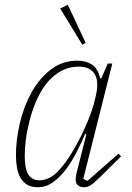

<svg xmlns="http://www.w3.org/2000/svg" viewBox="-20 -775 554 807"><path d="M139 12Q112 12 94.5 1.5Q77 -9 66.5 -27Q56 -45 51.5 -69.5Q47 -94 47 -121Q47 -187 63.5 -257.5Q80 -328 112.5 -386.5Q145 -445 193.5 -482.5Q242 -520 305 -520Q341 -520 366 -504Q391 -488 401 -446H406L433 -508H452L330 -23L348 -15L478 -129L489 -118L405 -35Q376 -6 361.5 3Q347 12 333 12Q319 12 308.5 4.5Q298 -3 298 -20Q298 -33 303 -53L343 -210L338 -212Q323 -177 303 -137.5Q283 -98 258.5 -65Q234 -32 204 -10Q174 12 139 12ZM148 -17Q166 -17 188.5 -28Q211 -39 232 -64Q256 -91 278 -126.5Q300 -162 319 -200Q338 -238 352.5 -274.5Q367 -311 375 -340L380 -361Q398 -429 379 -462Q360 -495 311 -495Q273 -495 240.5 -478.5Q208 -462 182 -432Q156 -402 136.5 -360Q117 -318 104 -267Q93 -224 88.5 -187Q84 -150 84 -121Q84 -99 86.5 -80Q89 -61 96 -47Q103 -33 115.5 -25Q128 -17 148 -17ZM233 -739 265 -755 340 -595 326 -587Z"/></svg>

Font: IBM Plex Serif ExtLt
Style: Italic
Weight: 200
Italic angle: -14°
Designer: Mike Abbink, Paul van der Laan, Pieter van Rosmalen
Foundry: Bold Monday
Version: Version 3.001